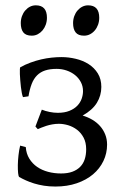

<svg xmlns="http://www.w3.org/2000/svg" viewBox="-20 -682 460 717"><path d="M379.9 -142.1Q379.9 -109.4 366.2 -80.8Q352.5 -52.2 327.4 -31Q302.2 -9.8 266.6 2.4Q231 14.6 187 14.6Q164.1 14.6 144.3 11.5Q124.5 8.3 107.7 3.2Q90.8 -2 76.9 -8.3Q63 -14.6 51.8 -21Q48.8 -23.4 47.6 -35.9Q46.4 -48.3 46.6 -65.7Q46.9 -83 49.1 -102.5Q51.3 -122.1 55.2 -138.2L76.2 -132.8Q78.1 -107.9 89.6 -89.4Q101.1 -70.8 118.9 -58.6Q136.7 -46.4 159.7 -40.3Q182.6 -34.2 208 -34.2Q232.9 -34.2 250.5 -40.8Q268.1 -47.4 279.5 -59.1Q291 -70.8 296.4 -87.4Q301.8 -104 301.8 -124.5Q301.8 -149.9 292.2 -168Q282.7 -186 267.6 -197.5Q252.4 -209 234.4 -214.4Q216.3 -219.7 199.7 -219.7Q187.5 -219.7 175.3 -217.5Q163.1 -215.3 152.6 -211.9Q142.1 -208.5 133.8 -205.1Q125.5 -201.7 121.1 -199.7L112.3 -209.5L136.2 -272.5Q149.4 -267.1 165.3 -263.9Q181.2 -260.7 195.8 -260.7Q221.2 -260.7 239.3 -268.1Q257.3 -275.4 268.6 -287.1Q279.8 -298.8 284.9 -313.2Q290 -327.6 290 -341.8Q290 -359.9 282 -375.2Q273.9 -390.6 260.3 -401.6Q246.6 -412.6 228.8 -418.7Q210.9 -424.8 191.4 -424.8Q166.5 -424.8 148.7 -418.9Q130.9 -413.1 118.4 -400.6Q106 -388.2 98.4 -368.7Q90.8 -349.1 86.4 -322.3L65.9 -319.3Q63.5 -324.2 61.5 -334.5Q59.6 -344.7 58.1 -356.9Q56.6 -369.1 55.7 -381.8Q54.7 -394.5 54.2 -405.3Q53.7 -416 54.2 -423.1Q54.7 -430.2 55.7 -430.7Q73.7 -440.9 93.8 -448.2Q113.8 -455.6 133.8 -460.2Q153.8 -464.8 173.1 -466.8Q192.4 -468.8 209.5 -468.8Q236.3 -468.8 262.9 -462.4Q289.6 -456.1 310.8 -442.6Q332 -429.2 345.2 -408Q358.4 -386.7 358.4 -357.4Q358.4 -325.2 341.8 -298.1Q325.2 -271 288.6 -250.5Q308.1 -244.6 324.7 -234.9Q341.3 -225.1 353.5 -211.4Q365.7 -197.8 372.8 -180.2Q379.9 -162.6 379.9 -142.1ZM350.6 -615.7Q350.6 -602.1 346.2 -589.8Q341.8 -577.6 334.2 -568.6Q326.7 -559.6 316.4 -554.2Q306.2 -548.8 293.9 -548.8Q272 -548.8 262.5 -561Q252.9 -573.2 252.9 -595.7Q252.9 -609.4 257.3 -621.6Q261.7 -633.8 269.5 -642.8Q277.3 -651.9 287.4 -657Q297.4 -662.1 309.1 -662.1Q350.6 -662.1 350.6 -615.7ZM155.3 -615.7Q155.3 -602.1 150.9 -589.8Q146.5 -577.6 138.9 -568.6Q131.3 -559.6 121.1 -554.2Q110.8 -548.8 98.6 -548.8Q76.7 -548.8 67.1 -561Q57.6 -573.2 57.6 -595.7Q57.6 -609.4 62 -621.6Q66.4 -633.8 74.2 -642.8Q82 -651.9 92 -657Q102.1 -662.1 113.8 -662.1Q155.3 -662.1 155.3 -615.7Z"/></svg>

Font: Gentium Plus
Style: Regular
Weight: 400
Designer: J. Victor Gaultney, Annie Olsen, Iska Routamaa
Foundry: SIL International
Version: Version 1.510